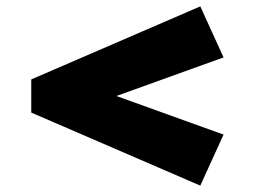

<svg xmlns="http://www.w3.org/2000/svg" viewBox="-20 -561 811 602"><path d="M608 21 78 -208V-312L608 -541L681 -381L220 -215V-305L681 -139Z"/></svg>

Font: Lexend Zetta ExtraBold
Style: Regular
Weight: 800
Designer: Bonnie Shaver-Troup, Thomas Jockin
Foundry: Lexend
Version: Version 1.007